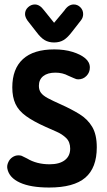

<svg xmlns="http://www.w3.org/2000/svg" viewBox="-20 -828 478 859"><path d="M185 -260Q207 -250 232.5 -239Q258 -228 276 -210.5Q294 -193 294 -163Q294 -130 270 -111.5Q246 -93 202 -93Q144 -93 101 -119Q82 -129 76.5 -131Q71 -133 62 -133Q48 -133 35.5 -124.5Q23 -116 17 -102Q10 -87 13 -73Q21 -33 69 -11Q117 11 200 11Q310 11 361.5 -33Q413 -77 413 -169Q413 -226 392.5 -260.5Q372 -295 335.5 -317.5Q299 -340 252 -361Q216 -377 194.5 -388.5Q173 -400 163.5 -412.5Q154 -425 154 -444Q154 -472 173.5 -487.5Q193 -503 228 -503Q260 -503 286 -489Q302 -482 310 -478.5Q318 -475 321.5 -474Q325 -473 330 -473Q352 -473 367 -488.5Q382 -504 382 -526Q382 -550 361 -567.5Q340 -585 304 -596Q268 -607 223 -607Q130 -607 82.5 -563.5Q35 -520 35 -437Q35 -394 49 -363.5Q63 -333 96 -309Q129 -285 185 -260ZM222 -726 177 -782Q158 -808 136 -808Q119 -808 105.5 -795.5Q92 -783 92 -765Q92 -752 103 -736L142 -686Q162 -659 180 -648.5Q198 -638 222 -638Q247 -638 265 -649Q283 -660 304 -688L343 -738Q352 -750 352 -765Q352 -783 339.5 -795.5Q327 -808 310 -808Q286 -808 268 -781Z"/></svg>

Font: Beiruti
Style: Bold
Weight: 700
Designer: Arlette Boutros
Foundry: Boutros
Version: Version 1.41